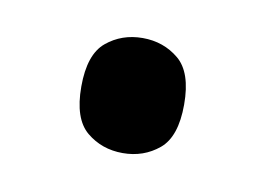

<svg xmlns="http://www.w3.org/2000/svg" viewBox="-33 -167 300 217"><g transform="rotate(10 117.0 -59.0)"><path d="M117 7Q93 7 75.5 -7.5Q58 -22 58 -59Q58 -96 75.5 -110.5Q93 -125 117 -125Q141 -125 158.5 -110.5Q176 -96 176 -59Q176 -22 158.5 -7.5Q141 7 117 7Z"/></g></svg>

Font: Noto Serif Khmer SemiCondensed
Style: Regular
Weight: 400
Width: 4
Designer: Danh Hong and the Monotype Design Team
Foundry: Monotype Imaging Inc.
Version: Version 2.004